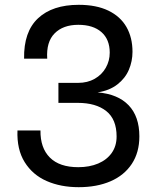

<svg xmlns="http://www.w3.org/2000/svg" viewBox="-20 -762 640 797"><path d="M52.5 -220.5H148Q147 -148 187 -108Q227 -68 305 -68Q351.5 -68 387.5 -83.2Q423.5 -98.5 443.8 -127.2Q464 -156 464 -195.5Q464 -267 421 -301Q378 -335 302.5 -335H222.5V-418H304Q343.5 -418 373.2 -435Q403 -452 419.2 -480.8Q435.5 -509.5 435.5 -543.5Q435.5 -598.5 401 -628.8Q366.5 -659 305 -659Q242 -659 206.8 -623.5Q171.5 -588 176 -518.5H80Q78 -630 137.8 -686Q197.5 -742 307 -742Q380 -742 430 -717.8Q480 -693.5 505 -649.8Q530 -606 530 -547Q530 -508 515 -472.5Q500 -437 467.2 -411.5Q434.5 -386 385 -378.5Q469.5 -371.5 514 -325Q558.5 -278.5 558.5 -196Q558.5 -129 527 -81.5Q495.5 -34 438.8 -9.5Q382 15 306.5 15Q232 15 173.8 -10.5Q115.5 -36 82.5 -88.8Q49.5 -141.5 52.5 -220.5Z"/></svg>

Font: SplineSansMono30
Style: Regular
Weight: 400
Designer: Eben Sorkin, Mirko Velimirovic
Foundry: Sorkin Type
Version: Version 1.000